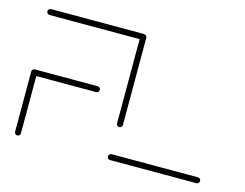

<svg xmlns="http://www.w3.org/2000/svg" viewBox="-78 -640 971 761"><g transform="rotate(15 407.5 -259.5)"><path d="M57 -259.6V-12.2Q57 -7.4 53.5 -3.9Q50 -0.4 44.8 -0.4Q40 -0.4 36.5 -3.9Q33 -7.4 33 -12.2V-259.6ZM314.4 -259.3Q314.4 -254.4 311.1 -250.9Q307.8 -247.4 302.6 -247.4H44.8Q40 -247.4 36.5 -250.9Q33 -254.4 33 -259.3Q33 -264.4 36.5 -268Q40 -271.5 44.8 -271.5H302.6Q307.4 -271.5 310.9 -268Q314.4 -264.4 314.4 -259.3ZM791.9 -13.7Q791.9 -8.5 788.3 -5Q784.8 -1.5 780 -1.5H425.6Q420.7 -1.5 417.2 -5Q413.7 -8.5 413.7 -13.7Q413.7 -18.5 417.2 -22Q420.7 -25.6 425.6 -25.6H780Q784.8 -25.6 788.3 -22Q791.9 -18.5 791.9 -13.7ZM33 -506.7Q33 -511.9 36.5 -515.4Q40 -518.9 44.8 -518.9H427V-494.8H44.8Q40 -494.8 36.5 -498.3Q33 -501.9 33 -506.7ZM427 -137Q421.9 -137 418.3 -140.6Q414.8 -144.1 414.8 -148.9V-506.3Q414.8 -511.1 418.3 -514.6Q421.9 -518.1 427 -518.1Q431.9 -518.1 435.4 -514.6Q438.9 -511.1 438.9 -506.3V-148.9Q438.9 -144.1 435.4 -140.6Q431.9 -137 427 -137Z"/></g></svg>

Font: 26F Galaxy Sans Thin
Style: Regular
Weight: 100
Designer: C₂₉H₂₅N₃O₅
Version: Version 1.100